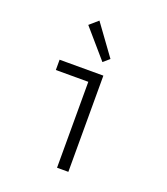

<svg xmlns="http://www.w3.org/2000/svg" viewBox="-140 -868 842 966"><g transform="rotate(20 281.0 -384.5)"><path d="M278.3 -460H104.5V-515.1H338.9V0H278.3ZM180.2 -729 225.6 -768.6 343.8 -606 311 -577.6Z"/></g></svg>

Font: Reddit Mono Light
Style: Regular
Weight: 300
Monospace: yes
Designer: Stephen Hutchings
Foundry: Reddit
Version: Version 1.011